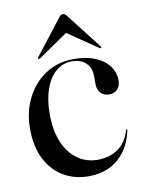

<svg xmlns="http://www.w3.org/2000/svg" viewBox="-75 -676 554 739"><g transform="rotate(-10 202.0 -307.0)"><path d="M389 -334.5Q389 -313.5 377 -300.5Q365 -287.5 344.5 -287.5Q324 -287.5 311.5 -300.5Q299 -313.5 299 -338V-367.5Q299 -399.5 279 -418.8Q259 -438 224 -438Q188.5 -438 161.8 -415Q135 -392 120.2 -350.5Q105.5 -309 105.5 -253.5Q105.5 -186.5 125.5 -140.8Q145.5 -95 179.8 -71.2Q214 -47.5 257 -47.5Q303.5 -47.5 337 -70.5Q370.5 -93.5 384 -140.5Q384.5 -142.5 385.5 -143.2Q386.5 -144 387.5 -143.5Q388.5 -143.5 389 -142.2Q389.5 -141 389 -139.5Q379 -92 354.5 -58.8Q330 -25.5 294 -8.2Q258 9 212.5 9Q158.5 9 115.2 -16Q72 -41 46.5 -90Q21 -139 21 -210Q21 -276 47.8 -329.2Q74.5 -382.5 122.2 -414Q170 -445.5 232.5 -445.5Q282 -445.5 317 -430.8Q352 -416 370.5 -390.8Q389 -365.5 389 -334.5ZM241 -563H202L337.5 -470.5Q339.5 -469 341.5 -468.5Q343.5 -468 344.5 -469Q345.5 -470 345.2 -472Q345 -474 343.5 -476L237.5 -612.5Q233.5 -618 230 -620.5Q226.5 -623 221.5 -623Q217 -623 213.5 -620.5Q210 -618 206 -612.5L100 -476Q98.5 -474 98.5 -472Q98.5 -470 99 -469Q100 -468 102 -468.5Q104 -469 106.5 -470.5Z"/></g></svg>

Font: Fraunces 120pt
Style: Regular
Weight: 400
Version: Version 1.000;[b76b70a41]